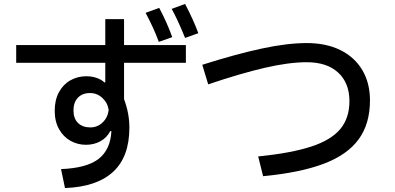

<svg xmlns="http://www.w3.org/2000/svg" viewBox="-20 -901 2000 972"><path d="M917 -709Q878 -805 849 -856L917 -881Q960 -799 984 -733ZM784 -689Q758 -760 717 -836L786 -861Q825 -788 852 -713ZM608 -804V-673H921V-583H608V-399Q635 -327 635 -255Q635 -107 552.5 -31Q470 45 309 51L289 -45Q419 -50 479 -96.5Q539 -143 544 -237H538Q521 -204 488.5 -186Q456 -168 415 -168Q373 -168 337 -188Q301 -208 279 -247Q257 -286 257 -340Q257 -395 278.5 -434.5Q300 -474 336.5 -494.5Q373 -515 417 -515Q445 -515 469.5 -506.5Q494 -498 508 -484H513V-583H62V-673H513V-804ZM530 -343Q526 -379 499 -404.5Q472 -430 436 -430Q397 -430 374.5 -406.5Q352 -383 352 -342Q352 -301 375 -278.5Q398 -256 437 -256Q473 -256 499 -280.5Q525 -305 530 -343Z M1004 -573Q1174 -627 1304 -655Q1434 -683 1533 -683Q1631 -683 1703 -647.5Q1775 -612 1814 -546.5Q1853 -481 1853 -393Q1853 -274 1795.5 -195.5Q1738 -117 1619 -72Q1500 -27 1312 -9L1287 -109Q1455 -126 1555.5 -159Q1656 -192 1702.5 -247.5Q1749 -303 1749 -389Q1749 -481 1692 -533.5Q1635 -586 1533 -586Q1443 -586 1321.5 -558Q1200 -530 1034 -474Z"/></svg>

Font: IBM Plex Sans JP Medium
Style: Regular
Weight: 500
Designer: Mike Abbink; Paul van der Laan; Pieter van Rosmalen; Wujin Sim; Yejin Wi; Jinhee Kim; Boomi Park; Yona Kim; Kichan Ma
Foundry: Sandoll Inc.
Version: Version 1.001